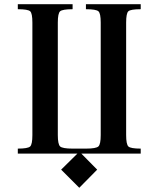

<svg xmlns="http://www.w3.org/2000/svg" viewBox="-20 -720 742 900"><path d="M382.8 -23.4H320.3C288.4 -23.4 268.9 -26.9 261.7 -33.7C254.6 -40.5 251 -58.3 251 -86.9V-614.3C251 -642.9 254.6 -660.5 261.7 -667C268.9 -673.5 288.4 -676.8 320.3 -676.8V-700.2H63.5V-676.8C95.4 -676.8 114.7 -673.5 121.6 -667C128.4 -660.5 131.8 -642.9 131.8 -614.3V-86.9C131.8 -57.6 128.3 -39.7 121.1 -33.2C113.9 -26.7 94.7 -23.4 63.5 -23.4V0H342.8L266.6 75.2L351.6 160.2L435.5 75.2L361.3 0H639.6V-23.4C608.4 -23.4 589.2 -26.7 582 -33.2C574.9 -39.7 571.3 -57.6 571.3 -86.9V-614.3C571.3 -642.9 574.7 -660.5 581.5 -667C588.4 -673.5 607.7 -676.8 639.6 -676.8V-700.2H382.8V-676.8C414.7 -676.8 434.2 -673.5 441.4 -667C448.6 -660.5 452.1 -642.9 452.1 -614.3V-86.9C452.1 -58.3 448.6 -40.5 441.4 -33.7C434.2 -26.9 414.7 -23.4 382.8 -23.4Z"/></svg>

Font: TriodPostnaja
Style: Medium
Weight: 500
Version: 20110805; ttfautohint (v0.96) -l 8 -r 50 -G 200 -x 14 -w "G"